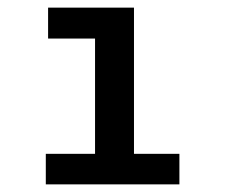

<svg xmlns="http://www.w3.org/2000/svg" viewBox="-20 -483 590 503"><path d="M100 0V-80H229V-382H106V-463H331V-80H450V0Z"/></svg>

Font: Inconsolata SemiExpanded SemiBold
Style: Regular
Weight: 600
Width: 6
Monospace: yes
Designer: Raph Levien, Cyreal, Brenton Simpson
Foundry: Raph Levien, Cyreal, Google
Version: Version 3.001; ttfautohint (v1.8.2.53-6de2)